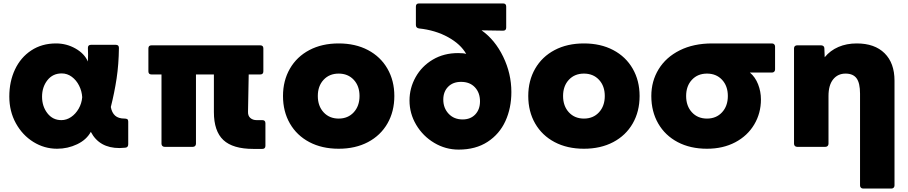

<svg xmlns="http://www.w3.org/2000/svg" viewBox="-20 -810 5269 1114"><path d="M706 47Q684 49 673 49Q556 49 507 -45Q482 1 427.5 27Q373 53 311 53Q237 53 173.5 13.5Q110 -26 72 -95Q34 -164 34 -250Q34 -337 67 -407Q100 -477 161.5 -517.5Q223 -558 305 -558Q366 -558 418 -528.5Q470 -499 490 -453Q491 -467 491 -493Q491 -520 490 -532Q490 -550 508 -550H652Q670 -550 670 -532Q669 -437 656.5 -354.5Q644 -272 623 -189Q629 -156 648 -139Q667 -122 703 -122Q713 -122 718.5 -118.5Q724 -115 724 -105V27Q724 46 706 47ZM338 -384Q286 -384 255 -344.5Q224 -305 224 -249Q224 -193 255 -153Q286 -113 336 -113Q366 -113 392.5 -131Q419 -149 436.5 -179.5Q454 -210 457 -246Q455 -281 439 -313Q423 -345 396.5 -364.5Q370 -384 338 -384Z M1469 -113H1502Q1520 -113 1520 -95V36Q1520 54 1502 54H1450Q1331 54 1276 2.5Q1221 -49 1221 -160V-378H1117V24Q1117 32 1112 37Q1107 42 1099 42H935Q927 42 922 37Q917 32 917 24V-378H859Q841 -378 841 -396V-529Q841 -547 859 -547H1490Q1508 -547 1508 -529V-396Q1508 -378 1490 -378H1423L1419 -162Q1418 -138 1432.5 -125.5Q1447 -113 1469 -113Z M1622 -253Q1622 -342 1662 -411.5Q1702 -481 1775 -519.5Q1848 -558 1945 -558Q2042 -558 2115 -519.5Q2188 -481 2228 -411.5Q2268 -342 2268 -253Q2268 -163 2228 -93.5Q2188 -24 2115 14.5Q2042 53 1945 53Q1848 53 1775 14.5Q1702 -24 1662 -93.5Q1622 -163 1622 -253ZM1945 -122Q1999 -122 2032.5 -158.5Q2066 -195 2066 -253Q2066 -311 2032.5 -347Q1999 -383 1945 -383Q1891 -383 1857.5 -347Q1824 -311 1824 -253Q1824 -195 1857.5 -158.5Q1891 -122 1945 -122Z M2947 -276Q2947 -183 2912.5 -107.5Q2878 -32 2809 13Q2740 58 2641 58Q2565 58 2499.5 19Q2434 -20 2395 -85.5Q2356 -151 2356 -227Q2356 -299 2391.5 -362.5Q2427 -426 2491 -464Q2555 -502 2638 -502Q2672 -502 2685 -497Q2653 -554 2579.5 -594.5Q2506 -635 2411 -645Q2393 -648 2393 -665V-772Q2393 -790 2411 -790H2899Q2917 -790 2917 -772V-650Q2917 -632 2899 -632L2774 -634Q2852 -579 2899.5 -481Q2947 -383 2947 -276ZM2655 -335Q2608 -335 2580 -306.5Q2552 -278 2552 -232Q2552 -183 2583 -150Q2614 -117 2664 -117Q2710 -117 2737.5 -146Q2765 -175 2765 -222Q2765 -272 2735.5 -303.5Q2706 -335 2655 -335Z M3045 -253Q3045 -342 3085 -411.5Q3125 -481 3198 -519.5Q3271 -558 3368 -558Q3465 -558 3538 -519.5Q3611 -481 3651 -411.5Q3691 -342 3691 -253Q3691 -163 3651 -93.5Q3611 -24 3538 14.5Q3465 53 3368 53Q3271 53 3198 14.5Q3125 -24 3085 -93.5Q3045 -163 3045 -253ZM3368 -122Q3422 -122 3455.5 -158.5Q3489 -195 3489 -253Q3489 -311 3455.5 -347Q3422 -383 3368 -383Q3314 -383 3280.5 -347Q3247 -311 3247 -253Q3247 -195 3280.5 -158.5Q3314 -122 3368 -122Z M3759 -253Q3759 -339 3801.5 -408.5Q3844 -478 3924 -518Q4004 -558 4112 -558H4459Q4467 -558 4472 -553Q4477 -548 4477 -540V-407Q4477 -399 4472 -394Q4467 -389 4459 -389H4331Q4362 -363 4378.5 -321Q4395 -279 4395 -233Q4395 -153 4356 -87.5Q4317 -22 4246 15.5Q4175 53 4082 53Q3985 53 3912 14.5Q3839 -24 3799 -93.5Q3759 -163 3759 -253ZM4082 -122Q4136 -122 4169.5 -158.5Q4203 -195 4203 -253Q4203 -311 4169.5 -347Q4136 -383 4082 -383Q4028 -383 3994.5 -347Q3961 -311 3961 -253Q3961 -195 3994.5 -158.5Q4028 -122 4082 -122Z M4587 24V-530Q4587 -538 4592 -542.5Q4597 -547 4605 -547H4744Q4752 -547 4757.5 -542.5Q4763 -538 4763 -530L4765 -478Q4797 -517 4844.5 -537.5Q4892 -558 4951 -558Q5055 -558 5112.5 -501Q5170 -444 5170 -342V266Q5170 274 5165 279Q5160 284 5152 284H4988Q4980 284 4975 279Q4970 274 4970 266V-267Q4970 -328 4950 -355.5Q4930 -383 4886 -383Q4841 -383 4814 -349.5Q4787 -316 4787 -253V24Q4787 32 4782 37Q4777 42 4769 42H4605Q4597 42 4592 37Q4587 32 4587 24Z"/></svg>

Font: LINE Seed JP_TTF ExtraBold
Style: Regular
Weight: 800
Designer: LY Corporation & Fontrix & Fontworks
Version: Version 1.015